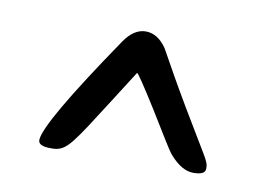

<svg xmlns="http://www.w3.org/2000/svg" viewBox="-42 -680 530 381"><g transform="rotate(10 222.5 -489.5)"><path d="M390 -377V-372Q390 -360 366 -360Q343 -360 319 -387Q313 -394 300.5 -414.5Q288 -435 267 -469Q225 -536 222 -536Q222 -536 180 -470Q159 -437 145 -415.5Q131 -394 121 -381.5Q111 -369 102.5 -364Q94 -359 83 -359H78Q54 -359 54 -371Q54 -404 182 -592Q201 -620 225 -620Q249 -620 267 -594Q268 -592 295 -544Q322 -496 379 -402Q390 -384 390 -377Z"/></g></svg>

Font: Stylish
Style: Regular
Weight: 400
Version: Version 1.64